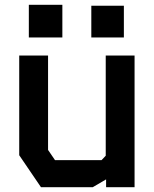

<svg xmlns="http://www.w3.org/2000/svg" viewBox="-20 -779 640 799"><path d="M420 -548V-131L402.5 -112.5H209L180 -155V-548H60V-133L150.5 0H366L421.5 -32.5V0H540V-548ZM360 -623V-755H495.5V-623ZM100 -623V-759H239.5V-623Z"/></svg>

Font: Kode Mono
Style: Regular
Weight: 400
Monospace: yes
Designer: Isa Ozler
Foundry: Kadena LLC
Version: Version 1.000;gftools[0.9.28]